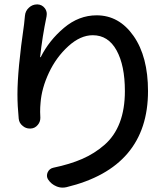

<svg xmlns="http://www.w3.org/2000/svg" viewBox="-20 -814 754 876"><path d="M93.8 -742.2Q95.7 -764.6 112.3 -779.3Q127.9 -793.9 149.4 -793.9Q150.4 -793.9 151.4 -793.9Q171.9 -793 184.6 -776.4Q193.4 -764.6 193.4 -750Q193.4 -745.1 192.4 -739.3Q172.9 -645.5 163.1 -554.7Q163.1 -552.7 164.1 -552.7Q165 -552.7 166 -553.7Q204.1 -629.9 272 -687Q339.8 -744.1 420.9 -744.1Q523.4 -744.1 589.4 -649.9Q655.3 -555.7 655.3 -398.4Q655.3 -49.8 283.2 40Q274.4 42 265.6 42Q251 42 237.3 36.1Q213.9 26.4 200.2 5.9Q194.3 -2.9 194.3 -12.7Q194.3 -20.5 197.3 -27.3Q205.1 -44.9 223.6 -48.8Q298.8 -64.5 355 -88.9Q411.1 -113.3 457 -153.3Q502.9 -193.4 526.4 -254.9Q549.8 -316.4 549.8 -398.4Q549.8 -515.6 511.7 -584.5Q473.6 -653.3 403.3 -653.3Q346.7 -653.3 291.5 -603Q236.3 -552.7 203.1 -481.9Q169.9 -411.1 165 -344.7Q163.1 -325.2 163.1 -303.7L164.1 -276.4Q164.1 -257.8 152.3 -244.1Q139.6 -228.5 120.1 -227.5Q118.2 -227.5 116.2 -227.5Q97.7 -227.5 84 -239.3Q67.4 -252 65.4 -272.5Q59.6 -331.1 59.6 -383.8Q59.6 -495.1 89.8 -703.1Q91.8 -722.7 93.8 -742.2Z"/></svg>

Font: Gen Jyuu Gothic P Medium
Style: Regular
Weight: 500
Designer: [Source Han Sans]
Ryoko NISHIZUKA  (kana & ideographs); Paul D. Hunt (Latin, Greek & Cyrillic); Wenlong ZHANG  (bopomofo
Version: Version 1.002.20150607